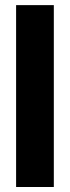

<svg xmlns="http://www.w3.org/2000/svg" viewBox="-20 -748 280 768"><path d="M195.3 -727.5V0H44.4V-727.5Z"/></svg>

Font: Inter Tight
Style: Bold
Weight: 700
Designer: Rasmus Andersson
Foundry: rsms
Version: Version 3.004; ttfautohint (v1.8.4.7-5d5b)